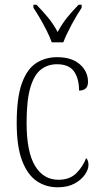

<svg xmlns="http://www.w3.org/2000/svg" viewBox="-20 -786 428 816"><path d="M225 10Q175 10 136 -16.5Q97 -43 74 -103Q51 -163 51 -263Q51 -371 73 -432Q95 -493 134 -518Q173 -543 223 -543Q285 -543 319.5 -512.5Q354 -482 354 -438Q354 -418 343.5 -409.5Q333 -401 316 -401Q316 -452 294.5 -482.5Q273 -513 222 -513Q183 -513 154 -490.5Q125 -468 109 -414Q93 -360 93 -264Q93 -140 129 -81Q165 -22 228 -22Q277 -22 305 -50.5Q333 -79 346 -114Q356 -105 356 -85Q356 -66 341 -44Q326 -22 297 -6Q268 10 225 10ZM200 -606Q192 -629 178.5 -655.5Q165 -682 150 -708Q135 -734 122 -753V-766H135Q164 -736 185 -710.5Q206 -685 225 -650Q244 -685 264.5 -710.5Q285 -736 314 -766H327V-753Q308 -725 285 -682.5Q262 -640 249 -606Z"/></svg>

Font: Noto Serif Lao Condensed ExtraLight
Style: Regular
Weight: 200
Width: 3
Designer: Monotype Design Team
Foundry: Monotype Imaging Inc.
Version: Version 2.003; ttfautohint (v1.8.4.7-5d5b)